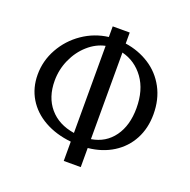

<svg xmlns="http://www.w3.org/2000/svg" viewBox="-133 -890 1008 1019"><g transform="rotate(20 371.0 -380.0)"><path d="M429 -158V-647Q505 -628 552.5 -562.5Q600 -497 600 -395Q600 -297 554.5 -234Q509 -171 429 -158ZM333 -158Q243 -172 192.5 -231.5Q142 -291 142 -384Q142 -447 167.5 -504Q193 -561 237 -600Q281 -639 333 -650ZM429 -108Q509 -116 569.5 -154Q630 -192 663 -254Q696 -316 696 -395Q696 -479 661 -544Q626 -609 565 -648Q504 -687 429 -698V-760H333V-700Q254 -690 188.5 -645Q123 -600 84.5 -531Q46 -462 46 -384Q46 -309 81.5 -250Q117 -191 182 -154.5Q247 -118 333 -109V0H429Z"/></g></svg>

Font: LXGW Marker Gothic
Style: Regular
Weight: 400
Version: Version 1.001